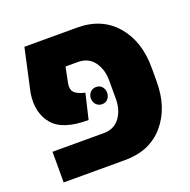

<svg xmlns="http://www.w3.org/2000/svg" viewBox="-108 -684 781 789"><g transform="rotate(-20 283.0 -289.5)"><path d="M40 0V-134H264Q310 -134 334.5 -167.5Q359 -201 359 -249V-330Q359 -378 334.5 -411.5Q310 -445 264 -445H210L196 -375Q192 -350 204 -337Q216 -324 250 -316L224 -206Q111 -205 68 -257Q25 -309 38 -392L79 -579H309Q417 -579 479 -507Q541 -435 541 -320V-259Q541 -144 479 -72Q417 0 309 0ZM334 -286Q334 -270 324.5 -259Q315 -248 299 -248Q283 -248 273 -259Q263 -270 263 -286Q263 -301 273 -312Q283 -323 299 -323Q315 -323 324.5 -312Q334 -301 334 -286Z"/></g></svg>

Font: Assistant ExtraBold
Style: Regular
Weight: 800
Designer: Hebrew By Ben Nathan, Latin by Paul Hunt
Version: Version 2.001;PS 002.001;hotconv 1.0.88;makeotf.lib2.5.64775